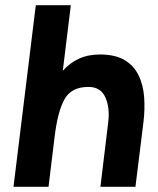

<svg xmlns="http://www.w3.org/2000/svg" viewBox="-20 -720 609 740"><path d="M397 -248Q404 -305 386 -345Q368 -385 321 -385Q256 -385 229.5 -339Q203 -293 191 -197L167 0H32L118 -700H253L222 -447Q248 -477 283.5 -493.5Q319 -510 365 -510Q424 -510 460 -488.5Q496 -467 514 -430Q532 -393 535.5 -346.5Q539 -300 533 -250L502 0H367Z"/></svg>

Font: Haskoy ExtraBold
Style: Italic
Weight: 800
Designer: Ertekin Erdin
Foundry: Ertekin Erdin
Version: Version 2.000; ttfautohint (v1.8.4.7-5d5b)